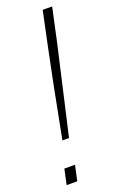

<svg xmlns="http://www.w3.org/2000/svg" viewBox="-137 -726 469 764"><g transform="rotate(-20 97.0 -344.0)"><path d="M123 -541 154 -688H194L162 -540Q120 -354 78 -173H50Q98 -424 123 -541ZM5 0 19 -65H64L50 0Z"/></g></svg>

Font: Saira Ultra Condensed Thin
Style: Italic
Weight: 100
Width: 1
Italic angle: -12°
Designer: Hector Gatti with collaboration of the Omnibus-Type team
Foundry: Omnibus-Type
Version: Version 1.001; ttfautohint (v1.8)